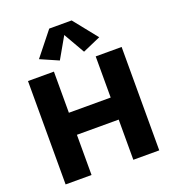

<svg xmlns="http://www.w3.org/2000/svg" viewBox="-169 -1099 1104 1227"><g transform="rotate(-20 383.5 -486.0)"><path d="M64.9 0V-703.1H241.2V-423.3H525.4V-703.1H701.7V0H525.4V-273.4H241.2V0ZM301.3 -756.8 178.7 -810.5 307.1 -971.7H459.5L588.4 -810.5L465.8 -756.8L383.3 -900.4Z"/></g></svg>

Font: Schibsted Grotesk ExtraBold
Style: Regular
Weight: 800
Designer: Bakken & Baeck AS, Henrik Kongsvoll
Foundry: Schibsted ASA
Version: Version 1.100; ttfautohint (v1.8.4.7-5d5b);gftools[0.9.25]